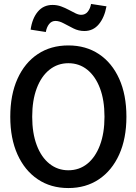

<svg xmlns="http://www.w3.org/2000/svg" viewBox="-20 -940 690 972"><path d="M326 12Q237 12 171 -32.5Q105 -77 68.5 -158Q32 -239 32 -349Q32 -460 68.5 -541Q105 -622 171 -666Q237 -710 326 -710Q415 -710 481 -666Q547 -622 583.5 -541Q620 -460 620 -349Q620 -239 583.5 -158Q547 -77 481 -32.5Q415 12 326 12ZM326 -78Q381 -78 422 -111Q463 -144 486 -205Q509 -266 509 -349Q509 -433 486 -493.5Q463 -554 422 -587Q381 -620 326 -620Q272 -620 230.5 -587Q189 -554 166 -493Q143 -432 143 -349Q143 -266 166 -205Q189 -144 230.5 -111Q272 -78 326 -78ZM212 -778 135 -790Q143 -847 171.5 -881Q200 -915 246 -915Q269 -915 289.5 -907.5Q310 -900 328.5 -890Q347 -880 362.5 -872.5Q378 -865 391 -865Q412 -865 424.5 -881Q437 -897 441 -920L519 -908Q509 -852 480.5 -817.5Q452 -783 407 -783Q378 -783 352 -796Q326 -809 303 -821.5Q280 -834 261 -834Q241 -834 228.5 -818Q216 -802 212 -778Z"/></svg>

Font: Azeret Mono Thin
Style: Regular
Weight: 400
Version: Version 1.002